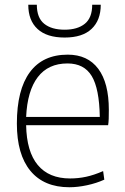

<svg xmlns="http://www.w3.org/2000/svg" viewBox="-20 -779 526 808"><path d="M272 9Q165 9 108 -60Q51 -129 51 -259Q51 -401 105.5 -475Q160 -549 265 -549Q349 -549 393.5 -489.5Q438 -430 438 -317Q438 -294 437.5 -279Q437 -264 435 -252H90Q92 -141 139 -84.5Q186 -28 275 -28Q309 -28 342 -35Q375 -42 414 -59L419 -23Q386 -8 346.5 0.5Q307 9 272 9ZM264 -512Q183 -512 139 -454.5Q95 -397 90 -287H400Q398 -406 366 -459Q334 -512 264 -512ZM252 -621Q177 -621 138 -657Q99 -693 99 -759H135Q135 -704 166 -679Q197 -654 252 -654Q306 -654 337 -679Q368 -704 368 -759H404Q404 -694 365.5 -657.5Q327 -621 252 -621Z"/></svg>

Font: Encode Sans Narrow
Style: Thin
Weight: 250
Designer: Pablo Impallari, Andres Torresi
Foundry: Pablo Impallari, Andres Torresi
Version: Version 1.000; ttfautohint (v1.00) -l 8 -r 50 -G 200 -x 14 -